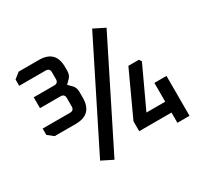

<svg xmlns="http://www.w3.org/2000/svg" viewBox="-146 -880 1119 1071"><g transform="rotate(-30 413.5 -345.0)"><path d="M44 -307V-348H220Q246 -348 246 -374V-428Q246 -454 220 -454H88V-524H220Q246 -524 246 -550V-594Q246 -620 220 -620H50V-661L87 -690H217Q324 -690 324 -583V-558Q324 -531 307 -514L284 -491L307 -468Q324 -451 324 -424V-385Q324 -278 217 -278H81ZM232 -33 562 -693 634 -657 304 3ZM503 -66V-130L633 -412H701L711 -396L590 -136H711V-257H789V0H711V-66Z"/></g></svg>

Font: Oxanium Medium
Style: Regular
Weight: 500
Designer: Severin Meyer
Version: Version 1.001